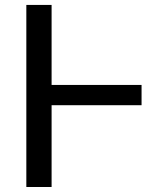

<svg xmlns="http://www.w3.org/2000/svg" viewBox="-20 -747 671 767"><path d="M545.5 -407.7H186.1V-727.3H85.2V0H186.1V-326.7H545.5Z"/></svg>

Font: Karasuma Gothic
Style: Regular
Weight: 400
Designer: Rasmus Andersson, Ryoko Nishizuka
Foundry: Genbu
Version: Version 1.00